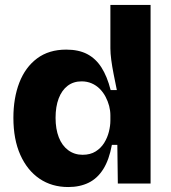

<svg xmlns="http://www.w3.org/2000/svg" viewBox="-20 -740 689 774"><path d="M255 14Q189 14 139.5 -19.5Q90 -53 62 -115.5Q34 -178 34 -265Q34 -345 58 -407Q82 -469 129.5 -504.5Q177 -540 247 -540Q297 -540 331.5 -522Q366 -504 389 -468Q412 -432 426 -377H451Q444 -411 438 -441.5Q432 -472 428.5 -498.5Q425 -525 425 -545V-720H587V-258V0H455L453 -156H431Q420 -96 396.5 -58.5Q373 -21 337.5 -3.5Q302 14 255 14ZM313 -116Q344 -116 365.5 -129.5Q387 -143 400 -164Q413 -185 419 -209Q425 -233 425 -254V-275Q425 -294 420 -313Q415 -332 405.5 -350Q396 -368 382 -382Q368 -396 349.5 -404Q331 -412 309 -412Q276 -412 252.5 -394Q229 -376 216.5 -343Q204 -310 204 -265Q204 -220 217 -186.5Q230 -153 255 -134.5Q280 -116 313 -116Z"/></svg>

Font: Bricolage Grotesque ExtraBold
Style: Regular
Weight: 800
Designer: Mathieu Triay
Foundry: Atelier Triay
Version: Version 1.001;gftools[0.9.33.dev8+g029e19f]